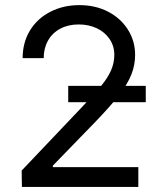

<svg xmlns="http://www.w3.org/2000/svg" viewBox="-20 -737 627 757"><path d="M65.4 -64.5 306.6 -318.4Q354.5 -369.1 379.9 -399.9Q405.3 -430.7 418 -460Q430.7 -489.3 430.7 -520.5Q430.7 -555.7 412.1 -583Q393.6 -610.4 361.8 -625.5Q330.1 -640.6 290 -640.6Q249 -640.6 217.8 -624Q186.5 -607.4 169.4 -577.1Q152.3 -546.9 152.3 -507.8H69.3Q69.3 -569.3 98.1 -616.7Q127 -664.1 178.2 -690.4Q229.5 -716.8 293 -716.8Q356.4 -716.8 406.2 -690.9Q456.1 -665 484.4 -620.1Q512.7 -575.2 512.7 -520.5Q512.7 -480.5 498 -443.4Q483.4 -406.2 449.2 -361.8Q415 -317.4 350.6 -251L188.5 -84V-78.1H525.4V0H66.4ZM249 -398.4H554.7V-334H249Z"/></svg>

Font: Pretendard JP Variable
Style: Regular
Weight: 400
Designer: Base glyphs from Inter by Rasmus Andersson; Hangul glyphs from Noto Sans CJK(Source Han Sans) by Jang Soo-young and Kang
Foundry: Kil Hyung-jin
Version: Version 1.307;Glyphs 3.2 (3192)